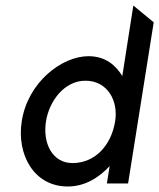

<svg xmlns="http://www.w3.org/2000/svg" viewBox="-20 -666 578 697"><path d="M59 -226C40 -108 101 11 226 11C289 11 340 -22 378 -63L368 0H445L538 -585L464 -646L424 -390C400 -429 363 -462 301 -462C205 -462 81 -368 59 -226ZM147 -226C159 -300 214 -373 290 -373C371 -373 410 -299 398 -226C384 -138 325 -74 243 -74C171 -74 134 -145 147 -226Z"/></svg>

Font: Charger Pro
Style: BdNarObl
Weight: 700
Designer: Jasper
Foundry: Cannot Into Space Fonts
Version: Version 1.09